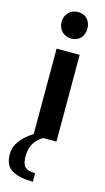

<svg xmlns="http://www.w3.org/2000/svg" viewBox="-186 -774 585 1069"><g transform="rotate(15 106.5 -239.0)"><path d="M71 -708Q92 -728 124 -728Q155 -728 175 -709Q197 -686 197 -652Q197 -617 175 -594Q153 -575 124 -575Q94 -575 71 -595Q48 -618 48 -652Q48 -685 71 -708ZM193 -500V0H117Q48 39 48 123Q48 168 65.5 184.5Q83 201 124 201V250Q48 250 4 225.5Q-40 201 -40 133Q-40 56 60 -8V-500Z"/></g></svg>

Font: ArsenalBold
Style: Bold
Weight: 700
Designer: Andrij Shevchenko
Foundry: Stairsfor.com
Version: Version 1.000